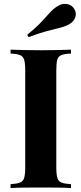

<svg xmlns="http://www.w3.org/2000/svg" viewBox="-20 -962 416 982"><path d="M343 -708V-688Q311 -687 294.5 -680.5Q278 -674 273 -656.5Q268 -639 268 -602V-106Q268 -70 273.5 -52Q279 -34 295 -28Q311 -22 343 -20V0Q316 -2 275 -2.5Q234 -3 192 -3Q143 -3 101.5 -2.5Q60 -2 34 0V-20Q66 -22 82 -28Q98 -34 103.5 -52Q109 -70 109 -106V-602Q109 -639 103.5 -656.5Q98 -674 81.5 -680.5Q65 -687 34 -688V-708Q60 -707 101.5 -706Q143 -705 192 -705Q234 -705 275 -706Q316 -707 343 -708ZM281 -934Q302 -946 326.5 -940.5Q351 -935 362 -912Q372 -893 364.5 -872Q357 -851 334 -838Q312 -826 285 -819.5Q258 -813 220 -803Q182 -793 126 -772L119 -784Q167 -823 193.5 -852Q220 -881 239 -901.5Q258 -922 281 -934Z"/></svg>

Font: Playfair Display
Style: Bold
Weight: 700
Designer: Claus Eggers Sørensen
Foundry: Claus Eggers Sørensen
Version: Version 1.203